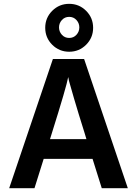

<svg xmlns="http://www.w3.org/2000/svg" viewBox="-20 -982 714 1002"><path d="M250 -285 241 -256H431L422 -286Q388 -394 366.5 -467.5Q345 -541 340 -560L336 -580Q327 -530 250 -285ZM160 0H28L256 -674H419L647 0H511L463 -153H208ZM429.5 -925.5Q466 -889 466 -837Q466 -785 429.5 -748.5Q393 -712 341 -712Q289 -712 252.5 -748.5Q216 -785 216 -837Q216 -889 252.5 -925.5Q289 -962 341 -962Q393 -962 429.5 -925.5ZM303 -877.5Q288 -861 288 -839Q288 -817 303 -800.5Q318 -784 341 -784Q364 -784 379 -800.5Q394 -817 394 -839Q394 -861 379 -877.5Q364 -894 341 -894Q318 -894 303 -877.5Z"/></svg>

Font: Hind Siliguri SemiBold
Style: Regular
Weight: 600
Designer: Jyotish Sonowal
Foundry: Indian Type Foundry
Version: Version 1.001;PS 1.0;hotconv 1.0.86;makeotf.lib2.5.63406; tt